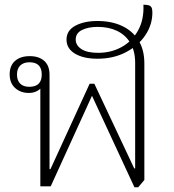

<svg xmlns="http://www.w3.org/2000/svg" viewBox="-20 -790 737 814"><path d="M550 4 370 -384 195 0H151V-416L152 -415Q143 -406 130.5 -401Q118 -396 102 -396Q67 -396 44 -417Q21 -438 21 -475Q21 -512 44 -532Q67 -552 106 -552Q145 -552 167.5 -532Q190 -512 190 -473V-73H194L360 -435H380L549 -76H553V-523Q553 -574 532.5 -608Q512 -642 476.5 -659Q441 -676 394 -676Q355 -676 328 -663Q301 -650 301 -622Q301 -598 325 -582Q349 -566 396 -566Q451 -566 495.5 -590.5Q540 -615 565.5 -661Q591 -707 588 -770Q602 -770 610.5 -767.5Q619 -765 622.5 -758Q626 -751 626 -737Q626 -685 596 -640.5Q566 -596 513.5 -568.5Q461 -541 393 -541Q334 -541 298 -562.5Q262 -584 262 -622Q262 -661 299.5 -681Q337 -701 393 -701Q452 -701 496.5 -680.5Q541 -660 566.5 -620Q592 -580 592 -521V-27L566 4ZM104 -422Q157 -422 157 -474Q157 -526 105 -526Q80 -526 66 -512.5Q52 -499 52 -474Q52 -449 65.5 -435.5Q79 -422 104 -422Z"/></svg>

Font: Noto Serif Thai ExtraLight
Style: Regular
Weight: 250
Version: Version 2.001